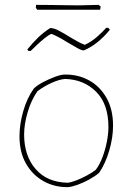

<svg xmlns="http://www.w3.org/2000/svg" viewBox="-20 -762 524 788"><path d="M259 6Q205 7 159.5 -18Q114 -43 87 -90Q60 -137 60 -203Q60 -252 75.5 -306Q91 -360 119 -399Q134 -413 158 -425.5Q182 -438 206.5 -447Q231 -456 245 -456Q300 -457 345 -432.5Q390 -408 417 -360.5Q444 -313 444 -246Q444 -198 428.5 -144.5Q413 -91 387 -53Q371 -39 346.5 -25.5Q322 -12 298 -3.5Q274 5 259 6ZM257 -12Q271 -13 293 -21.5Q315 -30 337 -42Q359 -54 373 -65Q389 -86 400.5 -116.5Q412 -147 418.5 -180Q425 -213 425 -241Q425 -335 374.5 -385.5Q324 -436 247 -438Q223 -436 192 -422Q161 -408 134 -388Q108 -351 93.5 -301.5Q79 -252 79 -210Q79 -123 126 -68.5Q173 -14 257 -12ZM97 -553 92 -559Q115 -587 136 -607.5Q157 -628 186 -647Q201 -647 222 -636Q243 -625 265 -611Q282 -601 298 -592Q314 -583 328 -578Q356 -591 379.5 -612Q403 -633 416 -648H424L431 -640Q381 -579 324 -555Q314 -555 294.5 -566.5Q275 -578 252 -591Q235 -602 218.5 -610.5Q202 -619 190 -623Q179 -618 163.5 -605.5Q148 -593 132.5 -578.5Q117 -564 106 -553ZM133 -722 127 -730 128 -742Q154 -742 190.5 -741.5Q227 -741 259 -740.5Q291 -740 303 -740L384 -742L393 -736L391 -722Z"/></svg>

Font: Labrada Thin
Style: Regular
Weight: 100
Designer: Mercedes Jáuregui
Foundry: Omnibus-Type Team
Version: Version 1.000; ttfautohint (v1.8.4.7-5d5b)